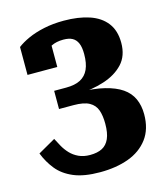

<svg xmlns="http://www.w3.org/2000/svg" viewBox="-109 -739 778 897"><g transform="rotate(-15 280.0 -290.0)"><path d="M266 -313 307 -289V-328L255 -305Q327 -308 386 -327Q445 -346 480.5 -384Q516 -422 516 -485Q516 -544 487 -581.5Q458 -619 405.5 -636.5Q353 -654 283 -654Q230 -654 186 -644.5Q142 -635 109 -620Q76 -605 54 -588V-453H198V-577Q187 -576 179.5 -570.5Q172 -565 168 -558Q164 -551 163.5 -544Q163 -537 165 -533Q176 -545 200 -557Q224 -569 258 -569Q285 -569 301.5 -560Q318 -551 326.5 -531.5Q335 -512 335 -479Q335 -434 322 -405.5Q309 -377 282.5 -363Q256 -349 213 -349H155V-261H225Q275 -261 301 -246.5Q327 -232 336.5 -205Q346 -178 346 -139Q346 -94 334 -67Q322 -40 299 -28Q276 -16 240 -16Q209 -16 185.5 -27Q162 -38 145.5 -55.5Q129 -73 117.5 -93.5Q106 -114 97 -132L13 -84Q30 -40 59 -4Q88 32 137.5 53Q187 74 265 74Q343 74 403 52Q463 30 498 -16.5Q533 -63 533 -135Q533 -177 518 -210Q503 -243 471 -265Q439 -287 388 -299.5Q337 -312 266 -313Z"/></g></svg>

Font: Roboto Serif 20pt ExtraBold
Style: Regular
Weight: 800
Version: Version 1.008